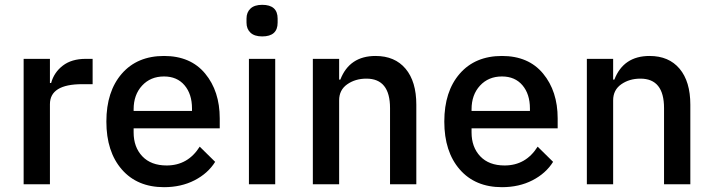

<svg xmlns="http://www.w3.org/2000/svg" viewBox="-20 -764 2955 796"><path d="M187 0H78V-520H187V-420H192Q204 -464 240.5 -492Q277 -520 335 -520H364V-415H321Q187 -415 187 -332Z M660 12Q549 12 485 -61.5Q421 -135 421 -260Q421 -385 485 -458.5Q549 -532 660 -532Q770 -532 830.5 -459Q891 -386 891 -273V-232H534V-215Q534 -154 570 -116Q606 -78 671 -78Q759 -78 808 -156L872 -93Q842 -45 786.5 -16.5Q731 12 660 12ZM660 -447Q604 -447 569 -409Q534 -371 534 -311V-304H776V-314Q776 -374 745 -410.5Q714 -447 660 -447Z M1067 -613Q1035 -613 1018.5 -628.5Q1002 -644 1002 -670V-687Q1002 -713 1018.5 -728.5Q1035 -744 1067 -744Q1131 -744 1131 -687V-670Q1131 -613 1067 -613ZM1012 0V-520H1121V0Z M1386 0H1277V-520H1386V-434H1391Q1429 -532 1537 -532Q1617 -532 1661.5 -479Q1706 -426 1706 -330V0H1597V-316Q1597 -438 1499 -438Q1453 -438 1419.5 -414.5Q1386 -391 1386 -348Z M2061 12Q1950 12 1886 -61.5Q1822 -135 1822 -260Q1822 -385 1886 -458.5Q1950 -532 2061 -532Q2171 -532 2231.5 -459Q2292 -386 2292 -273V-232H1935V-215Q1935 -154 1971 -116Q2007 -78 2072 -78Q2160 -78 2209 -156L2273 -93Q2243 -45 2187.5 -16.5Q2132 12 2061 12ZM2061 -447Q2005 -447 1970 -409Q1935 -371 1935 -311V-304H2177V-314Q2177 -374 2146 -410.5Q2115 -447 2061 -447Z M2522 0H2413V-520H2522V-434H2527Q2565 -532 2673 -532Q2753 -532 2797.5 -479Q2842 -426 2842 -330V0H2733V-316Q2733 -438 2635 -438Q2589 -438 2555.5 -414.5Q2522 -391 2522 -348Z"/></svg>

Font: IBM Plex Sans Medm
Style: Regular
Weight: 500
Designer: Mike Abbink, Paul van der Laan, Pieter van Rosmalen
Foundry: Bold Monday
Version: Version 3.005